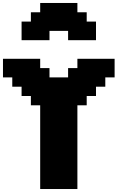

<svg xmlns="http://www.w3.org/2000/svg" viewBox="-20 -1270 915 1290"><path d="M250 0H500V-562.5H562.5V-625H625V-687.5H687.5V-750H750V-875H500V-812.5H437.5V-750H312.5V-812.5H250V-875H0V-750H62.5V-687.5H125V-625H187.5V-562.5H250ZM437.5 -1000H625V-1125H562.5V-1187.5H500V-1250H250V-1187.5H187.5V-1125H125V-1000H312.5V-1062.5H437.5Z"/></svg>

Font: Faithful 32x
Style: Bold
Weight: 400
Foundry: Faithful Resource Pack
Version: Version 1.0; January 27, 2023